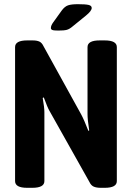

<svg xmlns="http://www.w3.org/2000/svg" viewBox="-20 -895 630 917"><path d="M52 -30V-670Q52 -702 110 -702H136Q156 -702 168 -696.5Q180 -691 188 -674L368 -348Q382 -322 402 -270L406 -272Q398 -324 398 -351V-670Q398 -702 456 -702H480Q538 -702 538 -670V-30Q538 2 480 2H461Q441 2 428 -3.5Q415 -9 407 -26L216 -366Q207 -381 189 -430L184 -427Q192 -381 192 -359V-30Q192 2 134 2H110Q52 2 52 -30ZM223 -761Q223 -773 234 -788L275 -845Q289 -864 305 -869.5Q321 -875 352 -875Q388 -875 403 -871.5Q418 -868 418 -857Q418 -843 391 -821L327 -769Q312 -756 299 -752.5Q286 -749 258 -749Q236 -749 229.5 -752Q223 -755 223 -761Z"/></svg>

Font: Asap Condensed
Style: Bold
Weight: 700
Designer: Pablo Cosgaya
Foundry: Omnibus-Type
Version: Version 1.010; ttfautohint (v1.8)